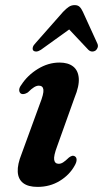

<svg xmlns="http://www.w3.org/2000/svg" viewBox="-20 -721 404 752"><path d="M210 -79.5Q195 -79.5 192.2 -94.8Q189.5 -110 204 -148.5L272 -338.5Q291 -384.5 288.5 -415Q286 -445.5 266.2 -460.8Q246.5 -476 213 -476Q169 -476 128.2 -451Q87.5 -426 63.5 -388.5Q55 -377.5 55.2 -368Q55.5 -358.5 62.5 -354Q67.5 -351.5 74.2 -352.8Q81 -354 89 -359Q103.5 -373.5 113.5 -379.5Q123.5 -385.5 132 -385.5Q148 -385.5 150 -369.8Q152 -354 135.5 -312.5L64.5 -118Q48 -77 49.5 -48.2Q51 -19.5 70.5 -4.2Q90 11 127 11Q175.5 11 214 -12.5Q252.5 -36 272.5 -72.5Q280 -85.5 280 -95Q280 -104.5 273.5 -108.5Q268 -112 262.2 -110.5Q256.5 -109 250 -104Q236 -90.5 227.2 -85Q218.5 -79.5 210 -79.5ZM281.4 -627.5H230.4L326 -526Q332.8 -519.5 340.7 -519.2Q348.5 -519 354.9 -523.5Q360.4 -528 362.8 -535.8Q365.1 -543.5 360.4 -552.5L304.7 -674.5Q298.8 -687.5 291.8 -694.2Q284.8 -701 272.4 -701Q259.7 -701 249.5 -694.2Q239.3 -687.5 227 -674.5L119.4 -552.5Q110.5 -543.5 108.6 -535.8Q106.7 -528 110.1 -523.5Q114.3 -519 122.2 -519.2Q130.1 -519.5 140.3 -526Z"/></svg>

Font: Fraunces SemiBold
Style: Italic
Weight: 600
Italic angle: -16°
Version: Version 1.000;[b76b70a41]